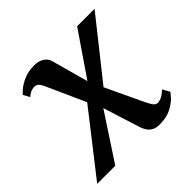

<svg xmlns="http://www.w3.org/2000/svg" viewBox="-171 -702 848 848"><g transform="rotate(-45 253.0 -278.5)"><path d="M362.5 10Q342.5 10 329 3.5Q315.5 -3 307 -14.8Q298.5 -26.5 293 -42L223 -264L264.5 -258.5L95 0H-18L236 -325L226 -241L125 -465.5Q119.5 -479 111.2 -489.2Q103 -499.5 89 -499.5Q74.5 -499.5 63 -493.5Q51.5 -487.5 44 -480L27.5 -510Q31.5 -516 47.8 -529.8Q64 -543.5 91.2 -555.2Q118.5 -567 155 -567Q175 -567 189.2 -561.2Q203.5 -555.5 212.8 -545.5Q222 -535.5 225 -523L285.5 -303.5L244.5 -310.5L411.5 -555H520.5L273 -243.5L282.5 -326.5L386.5 -106Q394.5 -89 403.2 -76.2Q412 -63.5 426 -63.5Q436 -63.5 449.2 -70Q462.5 -76.5 479.5 -92.5L498 -59.5Q494.5 -53 478.8 -36.2Q463 -19.5 434.5 -4.8Q406 10 362.5 10Z"/></g></svg>

Font: Merriweather Medium
Style: Italic
Weight: 500
Italic angle: -7.8°
Version: Version 2.101